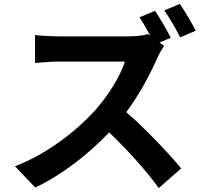

<svg xmlns="http://www.w3.org/2000/svg" viewBox="-20 -887 1040 976"><path d="M975 -731C957 -766 921 -829 894 -867L815 -834C842 -797 875 -738 896 -697ZM791 -671 848 -695C831 -729 794 -794 768 -832L689 -799C707 -772 727 -737 744 -705L732 -714C712 -707 672 -702 629 -702H276C246 -702 185 -705 158 -709V-567C179 -568 234 -574 276 -574H615C593 -503 532 -404 466 -329C372 -224 217 -102 56 -42L159 66C296 2 429 -103 535 -214C629 -124 722 -21 787 69L901 -31C842 -103 721 -231 622 -317C689 -407 745 -513 779 -591C788 -612 806 -642 814 -654Z"/></svg>

Font: Genne Gothic Bold
Style: Regular
Weight: 700
Designer: Ryoko NISHIZUKA (kana & ideographs); Paul D. Hunt (Latin, Greek & Cyrillic); Wenlong ZHANG (bopomofo); Sandoll Communica
Foundry: Adobe Systems Incorporated
Version: Version 1.004;PS 1.004;hotconv 16.6.51;makeotf.lib2.5.65220